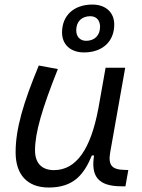

<svg xmlns="http://www.w3.org/2000/svg" viewBox="-20 -816 626 846"><path d="M194.8 10.3C304.7 10.3 350.1 -47.4 384.8 -130.9H394.5C379.9 -40 411.6 4.9 515.6 4.9H532.7L545.4 -66.9L528.8 -67.4C471.7 -68.4 455.6 -89.4 465.8 -146L531.7 -517.6H445.3L413.1 -336.4V-336.9C379.4 -157.2 315.4 -66.4 217.8 -66.4C164.1 -66.4 134.3 -97.2 134.3 -153.8C134.3 -231.9 166 -338.9 234.9 -511.7L150.9 -527.3C82.5 -362.3 48.8 -248 48.8 -145C48.8 -45.4 101.1 10.3 194.8 10.3ZM350.1 -585C431.2 -585 483.4 -632.8 483.4 -708C483.4 -761.7 445.3 -795.9 387.2 -795.9C305.7 -795.9 253.4 -748 253.4 -672.9C253.4 -619.1 291.5 -585 350.1 -585ZM359.4 -636.2C333 -636.2 315.9 -654.3 315.9 -682.6C315.9 -720.7 339.8 -744.6 377.9 -744.6C404.3 -744.6 420.9 -726.6 420.9 -698.2C420.9 -660.2 397 -636.2 359.4 -636.2Z"/></svg>

Font: Cascadia Mono NF SemiLight
Style: Italic
Weight: 350
Italic angle: -10°
Monospace: yes
Designer: Aaron Bell
Foundry: Saja Typeworks
Version: Version 2404.023